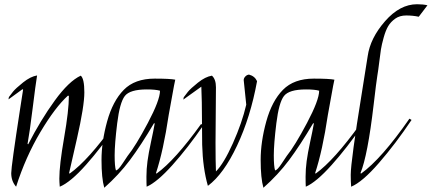

<svg xmlns="http://www.w3.org/2000/svg" viewBox="-20 -871 2037 906"><path d="M361 -514Q378 -500 378 -435Q378 -370 343 -216.5Q308 -63 306 -54L309 -52Q398 -116 519 -286L529 -279Q460 -177 386.5 -94Q313 -11 262 10Q260 -14 260 -28Q260 -92 282.5 -221Q305 -350 305 -418L301 -420Q241 -366 171 -248.5Q101 -131 56 10Q33 -16 33 -54Q33 -86 75 -358L89 -448L86 -450L20 -402L22 -413Q29 -423 41.5 -438.5Q54 -454 89 -482Q124 -510 155 -515Q148 -473 134 -359.5Q120 -246 110 -192L113 -190Q172 -305 238.5 -396.5Q305 -488 361 -514Z M710 -500Q782 -500 807 -495L801 -466Q792 -420 776 -328Q751 -160 716 -54L719 -52Q806 -115 929 -286L939 -279Q867 -174 794 -92.5Q721 -11 672 10Q671 -2 671 -37.5Q671 -73 676 -110.5Q681 -148 692.5 -201Q704 -254 710 -288L707 -290Q645 -185 593 -115.5Q541 -46 472 15Q459 -30 459 -116Q459 -202 485.5 -298Q512 -394 564 -447Q616 -500 710 -500ZM527 -67Q537 -67 559 -100.5Q581 -134 582 -135Q620 -182 677.5 -290.5Q735 -399 735 -443Q714 -449 673 -449Q593 -449 569 -418Q545 -387 533 -289Q521 -191 521 -138Q521 -85 527 -67Z M1142 -377 1130 -493Q1130 -502 1137.5 -510Q1145 -518 1155 -519Q1182 -512 1193 -488Q1162 -318 1098.5 -183.5Q1035 -49 961 6Q937 -77 934 -188Q933 -225 933 -308.5Q933 -392 930 -462L845 -401L847 -412Q854 -422 866.5 -437.5Q879 -453 914 -481Q949 -509 980 -514Q999 -497 999 -459L997 -197Q997 -108 999 -62Q1036 -99 1079 -195Q1122 -291 1142 -377Z M1461 -500Q1533 -500 1558 -495L1552 -466Q1543 -420 1527 -328Q1502 -160 1467 -54L1470 -52Q1557 -115 1680 -286L1690 -279Q1618 -174 1545 -92.5Q1472 -11 1423 10Q1422 -2 1422 -37.5Q1422 -73 1427 -110.5Q1432 -148 1443.5 -201Q1455 -254 1461 -288L1458 -290Q1396 -185 1344 -115.5Q1292 -46 1223 15Q1210 -30 1210 -116Q1210 -202 1236.5 -298Q1263 -394 1315 -447Q1367 -500 1461 -500ZM1278 -67Q1288 -67 1310 -100.5Q1332 -134 1333 -135Q1371 -182 1428.5 -290.5Q1486 -399 1486 -443Q1465 -449 1424 -449Q1344 -449 1320 -418Q1296 -387 1284 -289Q1272 -191 1272 -138Q1272 -85 1278 -67Z M1948 -851Q1977 -851 1997 -846L1956 -792Q1928 -798 1897 -798Q1866 -798 1845 -783Q1824 -768 1812 -748Q1800 -728 1790.5 -694Q1781 -660 1777.5 -637.5Q1774 -615 1769.5 -577.5Q1765 -540 1760.5 -513.5Q1756 -487 1743 -376Q1715 -137 1681 -54L1684 -52Q1780 -121 1912 -311L1922 -305Q1847 -193 1768.5 -102.5Q1690 -12 1637 10Q1635 -14 1635 -46Q1635 -78 1648.5 -177Q1662 -276 1684.5 -414Q1707 -552 1715 -606Q1727 -691 1797 -771Q1867 -851 1948 -851Z"/></svg>

Font: Felipa
Style: Regular
Weight: 400
Designer: Javier Alcaraz
Foundry: Fontstage
Version: Version 1.001